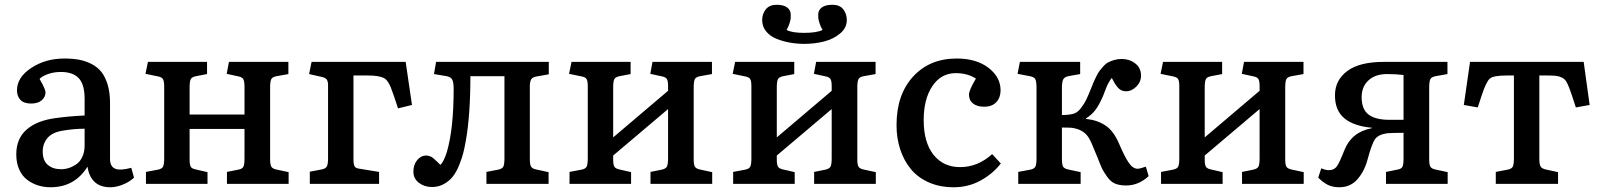

<svg xmlns="http://www.w3.org/2000/svg" viewBox="-20 -767 6677 801"><path d="M190.9 14.2Q163.6 14.2 139.2 6.6Q114.7 -1 93.8 -16.6Q72.8 -32.2 60.3 -59.6Q47.9 -86.9 47.9 -123Q47.9 -188 90.1 -225.6Q132.3 -263.2 209 -273.9Q262.2 -281.7 333 -285.2V-355Q333 -415.5 308.1 -441.2Q283.2 -466.8 233.9 -466.8Q205.1 -466.8 180.9 -458.3Q156.7 -449.7 145 -438Q169.9 -394.5 169.9 -381.8Q169.9 -362.8 154.3 -348.9Q138.7 -335 109.9 -335Q79.6 -335 65.2 -350.3Q50.8 -365.7 50.8 -390.1Q50.8 -444.3 110.4 -483.6Q169.9 -522.9 249 -522.9Q282.7 -522.9 310.1 -517.8Q337.4 -512.7 362.1 -500Q386.7 -487.3 403.1 -466.8Q419.4 -446.3 429.2 -413.6Q439 -380.9 439 -337.9V-104Q439 -72.8 459.7 -63.5Q480.5 -54.2 527.8 -66.9L539.1 -25.9Q519 -7.3 491.7 3.4Q464.4 14.2 440.9 14.2Q397.5 14.2 374 -8.8Q350.6 -31.7 345.2 -71.8Q291.5 14.2 190.9 14.2ZM234.9 -61Q251.5 -61 267.3 -66.2Q283.2 -71.3 298.6 -81.8Q314 -92.3 323.5 -112.8Q333 -133.3 333 -160.2V-230Q291 -230 243.2 -222.2Q198.2 -215.3 178.2 -191.4Q158.2 -167.5 158.2 -134.8Q158.2 -97.2 179.4 -79.1Q200.7 -61 234.9 -61Z M588.9 0V-49.8L638.2 -59.1Q656.2 -62.5 660.6 -72.5Q665 -82.5 665 -106.9V-404.8Q665 -427.2 660.2 -436.3Q655.3 -445.3 639.2 -448.2L586.9 -459L597.2 -508.8H843.8V-458L797.9 -449.2Q779.8 -445.8 775.4 -436Q771 -426.3 771 -401.9V-289.1H1000V-404.8Q1000 -427.7 995.1 -436.5Q990.2 -445.3 975.1 -448.2L925.8 -459L935.1 -508.8H1183.1V-458L1133.8 -449.2Q1115.7 -445.8 1111.3 -436Q1106.9 -426.3 1106.9 -401.9V-102.1Q1106.9 -80.6 1111.8 -72Q1116.7 -63.5 1131.8 -60.1L1184.1 -48.8V0H926.8V-49.8L973.1 -59.1Q991.2 -62 995.6 -71.8Q1000 -81.5 1000 -106V-229H771V-102.1Q771 -79.6 775.9 -71.3Q780.8 -63 796.9 -60.1L845.7 -48.8V0Z M1272.5 0V-50.8L1321.8 -60.1Q1339.4 -63.5 1344 -73.5Q1348.6 -83.5 1348.6 -106.9V-411.1Q1348.6 -428.2 1342.8 -435.8Q1336.9 -443.4 1319.3 -446.8L1269.5 -458L1279.8 -508.8H1672.4L1698.7 -329.1L1640.6 -314.9L1623.5 -366.2Q1615.2 -390.6 1610.1 -403.1Q1605 -415.5 1597.2 -427Q1589.4 -438.5 1578.6 -442.9Q1567.9 -447.3 1552.7 -449.7Q1537.6 -452.1 1513.7 -452.1H1454.6V-103Q1454.6 -81.5 1459.2 -73.2Q1463.9 -64.9 1480.5 -63L1561.5 -49.8V0Z M1782.2 13.2Q1750.5 13.2 1727.5 -4.4Q1704.6 -22 1704.6 -50.8Q1704.6 -80.1 1720.5 -99.1Q1736.3 -118.2 1757.3 -118.2Q1763.2 -118.2 1768.8 -116.7Q1774.4 -115.2 1778.1 -113.5Q1781.7 -111.8 1787.6 -106.9Q1793.5 -102.1 1796.1 -99.6Q1798.8 -97.2 1806.4 -89.8Q1814 -82.5 1817.4 -79.1Q1832 -93.8 1844.2 -132.8Q1872.6 -229 1872.6 -396Q1872.6 -422.9 1866.9 -434.3Q1861.3 -445.8 1843.3 -449.2L1790.5 -458L1799.3 -508.8H2269.5V-457L2220.2 -448.2Q2202.1 -445.3 2196.8 -437.3Q2191.4 -429.2 2190.4 -410.2V-103Q2190.4 -81.1 2195.3 -72.3Q2200.2 -63.5 2216.3 -60.1L2268.6 -48.8V0H2009.3V-49.8L2057.6 -59.1Q2075.7 -62.5 2080.1 -72.5Q2084.5 -82.5 2084.5 -106.9V-449.2H1942.4Q1942.4 -286.6 1923.3 -179.2Q1918 -149.9 1912.4 -127.7Q1906.7 -105.5 1895.3 -77.4Q1883.8 -49.3 1869.6 -31Q1855.5 -12.7 1832.8 0.2Q1810.1 13.2 1782.2 13.2Z M2356 0V-49.8L2405.3 -59.1Q2423.3 -62.5 2427.7 -72.5Q2432.1 -82.5 2432.1 -106.9V-408.2Q2432.1 -428.7 2427.2 -437Q2422.4 -445.3 2406.2 -448.2L2354 -459L2364.3 -508.8H2610.8V-458L2564.9 -449.2Q2546.9 -445.8 2542.5 -436Q2538.1 -426.3 2538.1 -401.9V-193.8L2767.1 -388.2V-408.2Q2767.1 -428.7 2762.2 -437Q2757.3 -445.3 2742.2 -448.2L2692.9 -459L2702.1 -508.8H2950.2V-458L2900.9 -449.2Q2882.8 -445.8 2878.4 -436Q2874 -426.3 2874 -401.9V-101.1Q2874 -80.1 2878.9 -71.8Q2883.8 -63.5 2898.9 -60.1L2951.2 -48.8V0H2693.8V-49.8L2740.2 -59.1Q2758.3 -63 2762.7 -72.8Q2767.1 -82.5 2767.1 -106.9V-312L2538.1 -118.2V-101.1Q2538.1 -80.1 2543 -71.8Q2547.9 -63.5 2564 -60.1L2612.8 -48.8V0Z M3335.4 -584Q3305.2 -584 3275.9 -589.1Q3246.6 -594.2 3219.7 -605Q3192.9 -615.7 3176.3 -636Q3159.7 -656.2 3159.7 -683.1Q3159.7 -709.5 3175 -728.3Q3190.4 -747.1 3219.7 -747.1Q3249 -747.1 3263.9 -735.8Q3278.8 -724.6 3278.8 -707Q3278.8 -695.3 3278.6 -689.9Q3278.3 -684.6 3274.2 -670.9Q3270 -657.2 3261.7 -642.1Q3283.7 -629.9 3334.5 -629.9Q3387.7 -629.9 3411.6 -642.1Q3402.8 -657.2 3398.7 -670.9Q3394.5 -684.6 3394 -690.2Q3393.6 -695.8 3393.6 -707Q3393.6 -724.6 3408.4 -735.8Q3423.3 -747.1 3452.6 -747.1Q3482.9 -747.1 3497.8 -728.5Q3512.7 -710 3512.7 -683.1Q3512.7 -650.9 3485.4 -627.7Q3458 -604.5 3418.9 -594.2Q3379.9 -584 3335.4 -584ZM3038.6 0V-49.8L3087.9 -59.1Q3106 -62.5 3110.4 -72.5Q3114.7 -82.5 3114.7 -106.9V-408.2Q3114.7 -428.7 3109.9 -437Q3105 -445.3 3088.9 -448.2L3036.6 -459L3046.9 -508.8H3293.5V-458L3247.6 -449.2Q3229.5 -445.8 3225.1 -436Q3220.7 -426.3 3220.7 -401.9V-193.8L3449.7 -388.2V-408.2Q3449.7 -428.7 3444.8 -437Q3439.9 -445.3 3424.8 -448.2L3375.5 -459L3384.8 -508.8H3632.8V-458L3583.5 -449.2Q3565.4 -445.8 3561 -436Q3556.6 -426.3 3556.6 -401.9V-101.1Q3556.6 -80.1 3561.5 -71.8Q3566.4 -63.5 3581.5 -60.1L3633.8 -48.8V0H3376.5V-49.8L3422.9 -59.1Q3440.9 -63 3445.3 -72.8Q3449.7 -82.5 3449.7 -106.9V-312L3220.7 -118.2V-101.1Q3220.7 -80.1 3225.6 -71.8Q3230.5 -63.5 3246.6 -60.1L3295.4 -48.8V0Z M3958.5 14.2Q3900.9 14.2 3855.2 -5.9Q3809.6 -25.9 3780.3 -61.3Q3751 -96.7 3735.6 -143.6Q3720.2 -190.4 3720.2 -245.1Q3720.2 -372.1 3789.3 -447.5Q3858.4 -522.9 3971.2 -522.9Q4053.2 -522.9 4103.8 -484.1Q4154.3 -445.3 4154.3 -390.1Q4154.3 -360.4 4136.7 -341.1Q4119.1 -321.8 4085.4 -321.8Q4056.6 -321.8 4039.6 -335Q4022.5 -348.1 4022.5 -372.1Q4022.5 -390.6 4051.3 -439Q4016.6 -461.9 3967.3 -461.9Q3906.2 -461.9 3869.9 -408Q3833.5 -354 3833.5 -266.1Q3833.5 -172.9 3874.5 -121.3Q3915.5 -69.8 3985.4 -69.8Q4059.1 -69.8 4119.1 -124L4155.3 -85Q4122.1 -42 4071 -13.9Q4020 14.2 3958.5 14.2Z M4678.2 6.8Q4651.4 6.8 4632.6 -0.7Q4613.8 -8.3 4598.9 -29.5Q4584 -50.8 4578.1 -62.7Q4572.3 -74.7 4559.1 -108.9Q4556.6 -114.7 4555.2 -118.2Q4532.2 -176.8 4521.5 -193.4Q4501.5 -224.1 4461.9 -231.9Q4456.5 -232.9 4451.2 -233.9Q4439.9 -234.9 4410.2 -234.9V-102.1Q4410.2 -80.6 4415 -72Q4419.9 -63.5 4436 -60.1L4488.3 -48.8V0H4228V-49.8L4277.3 -59.1Q4295.4 -62.5 4299.8 -72.5Q4304.2 -82.5 4304.2 -106.9V-401.9Q4304.2 -427.2 4299.1 -436.8Q4293.9 -446.3 4275.9 -449.2L4225.1 -459L4234.9 -508.8H4486.3V-458L4437 -449.2Q4420.4 -445.8 4415.3 -435.1Q4410.2 -424.3 4410.2 -400.9V-287.1Q4440.4 -287.1 4460 -293Q4475.1 -297.4 4489.3 -315.7Q4503.4 -334 4511.7 -351.3Q4520 -368.7 4532.2 -398.9Q4538.6 -415.5 4541.7 -422.9Q4544.9 -430.2 4552.5 -446Q4560.1 -461.9 4565.9 -469.7Q4571.8 -477.5 4582 -489.3Q4592.3 -501 4602.8 -506.6Q4613.3 -512.2 4627.9 -516.6Q4642.6 -521 4659.2 -521Q4691.9 -521 4716.1 -502.4Q4740.2 -483.9 4740.2 -451.2Q4740.2 -425.3 4720.7 -405.8Q4701.2 -386.2 4678.2 -386.2Q4667 -386.2 4658.7 -389.9Q4650.4 -393.6 4642.8 -402.6Q4635.3 -411.6 4630.9 -418.9Q4626.5 -426.3 4618.2 -441.9Q4612.3 -434.6 4607.2 -425.8Q4602.1 -417 4599.4 -411.4Q4596.7 -405.8 4590.8 -389.9Q4585 -374 4582 -367.2Q4566.4 -331.1 4551 -309.8Q4535.6 -288.6 4510.3 -272.9V-271Q4558.1 -266.1 4592 -243.4Q4626 -220.7 4648.9 -167Q4672.4 -111.8 4689.5 -87.4Q4706.5 -63 4726.1 -63Q4734.9 -63 4760.3 -71.8L4772 -32.2Q4730 6.8 4678.2 6.8Z M4823.7 0V-49.8L4873 -59.1Q4891.1 -62.5 4895.5 -72.5Q4899.9 -82.5 4899.9 -106.9V-408.2Q4899.9 -428.7 4895 -437Q4890.1 -445.3 4874 -448.2L4821.8 -459L4832 -508.8H5078.6V-458L5032.7 -449.2Q5014.6 -445.8 5010.3 -436Q5005.9 -426.3 5005.9 -401.9V-193.8L5234.9 -388.2V-408.2Q5234.9 -428.7 5230 -437Q5225.1 -445.3 5210 -448.2L5160.6 -459L5169.9 -508.8H5418V-458L5368.7 -449.2Q5350.6 -445.8 5346.2 -436Q5341.8 -426.3 5341.8 -401.9V-101.1Q5341.8 -80.1 5346.7 -71.8Q5351.6 -63.5 5366.7 -60.1L5418.9 -48.8V0H5161.6V-49.8L5208 -59.1Q5226.1 -63 5230.5 -72.8Q5234.9 -82.5 5234.9 -106.9V-312L5005.9 -118.2V-101.1Q5005.9 -80.1 5010.7 -71.8Q5015.6 -63.5 5031.7 -60.1L5080.6 -48.8V0Z M5567.4 14.2Q5540 14.2 5520 4.4Q5500 -5.4 5479.5 -25.9L5492.2 -64.9Q5509.8 -57.1 5523.4 -57.1Q5545.4 -57.1 5556.6 -72.3Q5567.9 -87.4 5588.4 -140.1Q5618.2 -215.8 5701.7 -231.9L5704.6 -233.9Q5628.4 -240.7 5588.9 -273.2Q5549.3 -305.7 5549.3 -369.1Q5549.3 -432.6 5600.6 -470.7Q5651.9 -508.8 5752.4 -508.8H6018.6V-458L5969.2 -449.2Q5951.2 -445.8 5946.8 -435.8Q5942.4 -425.8 5942.4 -400.9V-103Q5942.4 -81.1 5947 -72.3Q5951.7 -63.5 5967.3 -60.1L6019.5 -48.8V0H5762.2V-49.8L5808.6 -59.1Q5826.7 -62 5831.1 -71.8Q5835.4 -81.5 5835.4 -106V-212.9Q5785.2 -212.9 5765.6 -210.9Q5729 -205.1 5715.8 -185.5Q5702.6 -166 5684.6 -99.1Q5670.9 -49.8 5641.8 -17.8Q5612.8 14.2 5567.4 14.2ZM5777.3 -267.1H5835.4V-454.1Q5804.7 -458 5766.6 -458Q5717.3 -458 5689 -431.6Q5660.6 -405.3 5660.6 -361.8Q5660.6 -311 5689.5 -289.1Q5718.3 -267.1 5777.3 -267.1Z M6220.2 0V-49.8L6269 -59.1Q6287.1 -62.5 6291.5 -72.5Q6295.9 -82.5 6295.9 -106.9V-452.1H6266.1Q6210.9 -452.1 6195.8 -439.5Q6180.7 -426.8 6163.1 -373.5Q6161.1 -368.2 6160.2 -365.2L6145 -318.8L6086.9 -329.1L6112.8 -508.8H6586.9L6611.8 -329.1L6554.2 -318.8L6538.1 -368.2Q6521.5 -417.5 6512.7 -429.2Q6500 -447.3 6470.2 -450.7Q6456.5 -452.1 6433.1 -452.1H6401.9V-103Q6401.9 -81.5 6407.2 -72.5Q6412.6 -63.5 6428.2 -60.1L6480 -48.8V0Z"/></svg>

Font: Literata Book Medium
Style: Regular
Weight: 500
Designer: Latin by Veronika Burian and Jose Scaglione. Greek by Irene Vlachou. Cyrillic by Vera Evstafieva
Foundry: TypeTogether
Version: Version 2.003;PS 002.003;hotconv 1.0.88;makeotf.lib2.5.64775